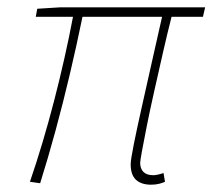

<svg xmlns="http://www.w3.org/2000/svg" viewBox="-20 -498 582 526"><path d="M394 8Q367 8 352.5 -5.5Q338 -19 338 -48Q338 -60 346.5 -102.5Q355 -145 368.5 -205Q382 -265 396.5 -330Q411 -395 424 -452H206Q190 -374 171.5 -295.5Q153 -217 132.5 -141.5Q112 -66 90 4L62 0Q98 -105 128.5 -223Q159 -341 180 -452H78L82 -474L146 -478H542L536 -452H450Q438 -405 426 -352Q414 -299 402.5 -248Q391 -197 382.5 -154.5Q374 -112 369 -84.5Q364 -57 364 -52Q364 -36 373 -27Q382 -18 400 -18Q405 -18 412 -19.5Q419 -21 428 -24L432 0Q426 3 416 5.5Q406 8 394 8Z"/></svg>

Font: Source Sans 3 VF
Style: Italic
Weight: 200
Italic angle: -11°
Designer: Paul D. Hunt
Foundry: Adobe Systems Incorporated
Version: Version 3.042;hotconv 1.0.118;makeotfexe 2.5.65603